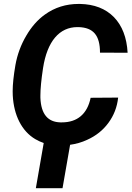

<svg xmlns="http://www.w3.org/2000/svg" viewBox="-20 -741 680 991"><path d="M447.8 -236.3C430.7 -152.8 378.9 -109.4 299.8 -109.4C296.9 -109.4 293.9 -109.4 291 -109.4C228 -111.3 191.9 -150.4 188.5 -236.3C188.5 -240.2 188.5 -244.1 188.5 -248C188.5 -281.7 192.9 -328.6 202.1 -389.2C223.6 -529.3 287.6 -601.1 379.4 -601.1C381.3 -601.1 383.8 -601.1 385.7 -601.1C461.4 -598.6 496.1 -559.1 496.1 -469.2L638.7 -468.8C634.3 -547.4 610.8 -608.4 567.9 -652.8C524.4 -696.8 466.3 -719.2 392.6 -720.7C390.1 -720.7 388.2 -720.7 385.7 -720.7C320.8 -720.7 262.7 -702.6 211.9 -666C174.3 -639.2 142.1 -602.5 115.2 -556.2C87.9 -509.8 69.3 -459.5 59.6 -405.3C50.3 -351.1 45.4 -306.2 45.4 -270C45.4 -262.7 45.4 -255.4 45.9 -248C51.3 -146 92.3 -64 162.1 -22.9C175.8 -14.6 190.4 -8.3 205.6 -2.9L165 230.5H302.7L341.8 6.3C372.6 2 402.3 -6.3 430.2 -19.5C475.1 -39.6 511.7 -68.8 539.6 -106.9C567.4 -144.5 584.5 -188 589.8 -237.3Z"/></svg>

Font: Roboto
Style: Bold Italic
Weight: 700
Italic angle: -12°
Designer: Google
Version: Version 2.137; 2017